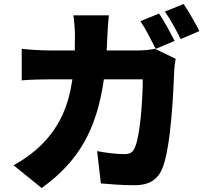

<svg xmlns="http://www.w3.org/2000/svg" viewBox="-20 -878 1040 963"><path d="M778 -810 684 -772C711 -733 740 -674 761 -633L856 -673C838 -708 803 -773 778 -810ZM901 -858 807 -820C834 -782 866 -723 886 -682L980 -722C963 -756 927 -820 901 -858ZM861 -583 758 -633C730 -628 700 -625 675 -625H515L519 -707C520 -731 523 -777 526 -801H348C352 -777 356 -726 356 -704L355 -625H230C192 -625 135 -628 89 -633V-475C135 -479 199 -480 230 -480H343C325 -354 283 -250 196 -160C150 -112 95 -75 48 -49L189 65C374 -68 465 -227 501 -480H696C696 -371 682 -197 658 -142C648 -117 637 -105 603 -105C565 -105 514 -111 467 -120L486 42C533 46 593 51 655 51C731 51 773 20 795 -35C837 -140 850 -413 854 -528C854 -538 858 -567 861 -583Z"/></svg>

Font: Noto Sans CJK HK Black
Style: Regular
Weight: 900
Designer: Ryoko NISHIZUKA 西塚涼子 (kana, bopomofo & ideographs); Paul D. Hunt (Latin, Greek & Cyrillic); Sandoll Communications 산돌커뮤니
Foundry: Adobe
Version: Version 2.004;hotconv 1.0.118;makeotfexe 2.5.65603